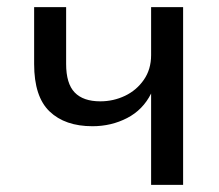

<svg xmlns="http://www.w3.org/2000/svg" viewBox="-20 -520 615 540"><path d="M405 -257Q382 -211 337.5 -188Q293 -165 240 -165Q163 -165 119.5 -206.5Q76 -248 76 -340V-500H166V-340Q166 -285 190 -260Q214 -235 262 -235Q299 -235 331.5 -250.5Q364 -266 384.5 -295.5Q405 -325 405 -365V-500H495V0H405Z"/></svg>

Font: Moderustic
Style: Regular
Weight: 400
Designer: Tural Alisoy
Foundry: TAFT Foundry
Version: Version 2.120